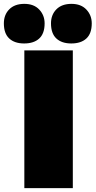

<svg xmlns="http://www.w3.org/2000/svg" viewBox="-75 -974 495 994"><path d="M51 0V-713H302V0ZM294 -749Q244.5 -749 216.8 -774.8Q189 -800.5 189 -853Q189 -897.5 217 -925.8Q245 -954 295 -954Q344.5 -954 372.2 -924.5Q400 -895 400 -853Q400 -800.5 372.2 -774.8Q344.5 -749 294 -749ZM50 -749Q0.5 -749 -27.2 -774.8Q-55 -800.5 -55 -853Q-55 -897.5 -27 -925.8Q1 -954 51 -954Q100.5 -954 128.2 -924.5Q156 -895 156 -853Q156 -800.5 128.2 -774.8Q100.5 -749 50 -749Z"/></svg>

Font: Commissioner Black
Style: Regular
Weight: 900
Designer: Kostas Bartsokas
Foundry: Kostas Bartsokas
Version: Version 1.000; ttfautohint (v1.8.3)